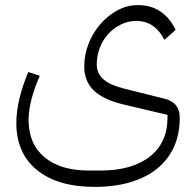

<svg xmlns="http://www.w3.org/2000/svg" viewBox="-20 -492 762 752"><path d="M351 240Q206 240 125 174Q44 108 44 -10Q44 -56 56.5 -107.5Q69 -159 91 -210L136 -195Q116 -151 104 -106Q92 -61 92 -22Q92 72 154.5 124Q217 176 329 176H372Q497 176 566.5 121.5Q636 67 636 -31V-42L463 -83Q384 -102 347 -138Q310 -174 310 -232Q310 -278 327 -321Q344 -364 373 -397.5Q402 -431 440 -451.5Q478 -472 520 -472Q572 -472 609 -446.5Q646 -421 668 -375L624 -336Q586 -410 514 -410Q482 -410 453.5 -396Q425 -382 404 -359Q383 -336 371 -305Q359 -274 359 -240Q359 -205 384.5 -182Q410 -159 466 -145L622 -106Q684 -92 684 -31Q684 33 661.5 83Q639 133 596 168Q553 203 491 221.5Q429 240 351 240Z"/></svg>

Font: IBM Plex Sans Arabic Light
Style: Regular
Weight: 300
Designer: Mike Abbink, Paul van der Laan, Pieter van Rosmalen, Wael Morcos, Khajak Apelian
Foundry: Bold Monday
Version: Version 1.2